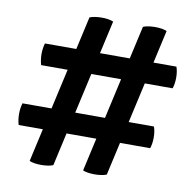

<svg xmlns="http://www.w3.org/2000/svg" viewBox="-74 -723 804 794"><g transform="rotate(10 328.0 -326.0)"><path d="M99.5 -13Q108 -9 121.5 -7Q135 -5 149 -5Q163.5 -5 176.8 -7Q190 -9 199 -13L339.5 -640.5Q321 -648.5 290.5 -648.5Q276.5 -648.5 263 -646.5Q249.5 -644.5 240 -640.5ZM324 -13Q332 -9 345.5 -7Q359 -5 373 -5Q387.5 -5 401 -7Q414.5 -9 423.5 -13L564 -640.5Q545.5 -648.5 514.5 -648.5Q500.5 -648.5 487.2 -646.5Q474 -644.5 464.5 -640.5ZM581 -151.5Q588 -170.5 588 -197Q588 -223.5 581 -242.5H29Q26 -233 24.2 -221.2Q22.5 -209.5 22.5 -197Q22.5 -184.5 24.2 -172.8Q26 -161 29 -151.5ZM629.5 -411.5Q636.5 -430.5 636.5 -457Q636.5 -483.5 629.5 -502.5H77.5Q74.5 -493 72.8 -481.2Q71 -469.5 71 -457Q71 -445 72.8 -433Q74.5 -421 77.5 -411.5Z"/></g></svg>

Font: Signika Negative Light Medium
Style: Regular
Weight: 500
Version: Version 2.001